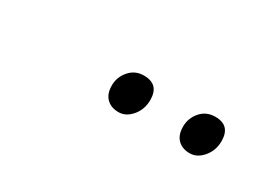

<svg xmlns="http://www.w3.org/2000/svg" viewBox="-14 -887 582 415"><g transform="rotate(30 277.0 -680.0)"><path d="M272.9 -728Q311 -728 311 -689Q311 -665.5 296.9 -648.7Q282.7 -631.8 264.2 -631.8Q245.6 -631.8 234.4 -642.8Q223.1 -653.8 223.1 -674.8Q223.1 -695.8 237.1 -711.9Q251 -728 272.9 -728ZM451.2 -728Q488.8 -728 488.8 -689Q488.8 -665.5 474.6 -648.7Q460.4 -631.8 441.9 -631.8Q423.3 -631.8 412.1 -642.8Q400.9 -653.8 400.9 -674.8Q400.9 -695.8 414.8 -711.9Q428.7 -728 451.2 -728Z"/></g></svg>

Font: Open Sans Hebrew
Style: Italic
Weight: 400
Italic angle: -12°
Foundry: Ascender Corporation, Yanek Iontef
Version: Version 2.001;PS 002.001;hotconv 1.0.70;makeotf.lib2.5.58329